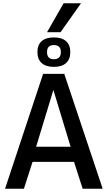

<svg xmlns="http://www.w3.org/2000/svg" viewBox="-20 -1160 661 1180"><path d="M11 0 245 -706H375L611 0H488L435 -165H180L127 0ZM202 -258H414L308 -607ZM311 -749Q262 -749 236 -772.5Q210 -796 210 -840Q210 -884 236 -907Q262 -930 311 -930Q360 -930 386 -907Q412 -884 412 -840Q412 -796 386 -772.5Q360 -749 311 -749ZM311 -796Q354 -796 354 -840Q354 -883 311 -883Q269 -883 269 -840Q269 -796 311 -796ZM269 -962 371 -1140H478L352 -962Z"/></svg>

Font: Georama ExtraCondensed Thin Medium
Style: Regular
Weight: 500
Version: Version 1.001